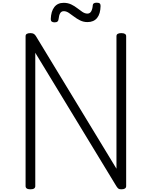

<svg xmlns="http://www.w3.org/2000/svg" viewBox="-20 -1392 1127 1426"><path d="M206 14Q170 14 170 -10V-1123Q170 -1135 179 -1140.5Q188 -1146 206 -1146Q221 -1146 230 -1141Q239 -1136 246 -1125L845 -139V-1123Q845 -1135 854 -1140.5Q863 -1146 881 -1146Q917 -1146 917 -1123V-10Q917 2 908 8Q899 14 882 14Q868 14 861 10Q854 6 845 -8L242 -1000V-10Q242 2 233 8Q224 14 206 14ZM385 -1226Q357 -1226 357 -1250Q359 -1308 383.5 -1339.5Q408 -1371 453 -1371Q484 -1371 509 -1359Q534 -1347 553.5 -1331.5Q573 -1316 592 -1303.5Q611 -1291 629 -1291Q648 -1291 657.5 -1308Q667 -1325 669 -1353Q670 -1372 698 -1372Q714 -1372 720.5 -1366.5Q727 -1361 727 -1348Q726 -1289 701 -1258.5Q676 -1228 630 -1228Q600 -1228 575 -1240.5Q550 -1253 530 -1268.5Q510 -1284 491 -1296.5Q472 -1309 454 -1309Q436 -1309 427 -1294Q418 -1279 415 -1250Q414 -1238 407 -1232Q400 -1226 385 -1226Z"/></svg>

Font: Playwrite BR Light
Style: Regular
Weight: 300
Version: Version 1.003